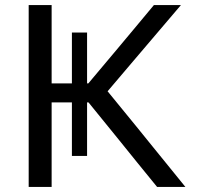

<svg xmlns="http://www.w3.org/2000/svg" viewBox="-20 -733 776 753"><path d="M92.5 0V-713H182.5V-406H262V-605.5H321.5V-406H326.5L429.5 -528.5Q465.5 -571.5 501 -614Q536.5 -656.5 583.5 -713H689.5Q641 -656 595 -602Q549 -548 503.5 -494.5L402 -375L516 -235.5Q546.5 -198 581.2 -155Q616 -112 649 -71.5Q682 -31 707 0H596Q554 -51.5 517.2 -96.8Q480.5 -142 446 -185L327 -331.5H321.5V-121.5H262V-331.5H182.5V0Z"/></svg>

Font: Commissioner
Style: Regular
Weight: 400
Designer: Kostas Bartsokas
Foundry: Kostas Bartsokas
Version: Version 1.000; ttfautohint (v1.8.3)